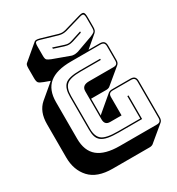

<svg xmlns="http://www.w3.org/2000/svg" viewBox="-250 -1143 1308 1417"><g transform="rotate(-30 404.0 -434.5)"><path d="M605 119H290Q159 119 96.5 51Q34 -17 34 -125V-407Q34 -462 50 -502Q66 -542 97 -569L218 -671L169 -689Q139 -700 130 -710Q121 -720 121 -751V-832Q121 -849 123.5 -859Q126 -869 132 -873L261 -982Q266 -986 276.5 -986.5Q287 -987 305 -982L442 -942Q458 -938 470 -938Q482 -938 498 -942L635 -982Q668 -992 678.5 -984.5Q689 -977 689 -941V-860Q689 -841 685 -831Q681 -821 673 -814L574 -730H669Q693 -730 704 -719Q715 -708 715 -684V-563Q715 -550 711.5 -541Q708 -532 701 -526L571 -418Q567 -414 558.5 -411Q550 -408 540 -408H410V-264Q411 -266 413.5 -268.5Q416 -271 418 -273L547 -382Q552 -386 560.5 -388.5Q569 -391 579 -391H734Q758 -391 769 -380Q780 -369 780 -345V-36Q780 -23 776.5 -14Q773 -5 766 1L636 109Q632 113 623.5 116Q615 119 605 119ZM501 -932Q484 -928 470 -928Q456 -928 439 -932L302 -972Q276 -980 268 -974Q260 -968 260 -941V-860Q260 -833 268.5 -825Q277 -817 302 -807L439 -757Q446 -754 454 -753Q462 -752 471 -752Q480 -753 490.5 -755Q501 -757 510 -761L638 -807Q662 -817 670.5 -825Q679 -833 679 -860V-941Q679 -968 671 -974Q663 -980 638 -972ZM350 -879 437 -851Q444 -849 451.5 -847Q459 -845 469 -845Q479 -845 486.5 -847Q494 -849 501 -851L588 -879V-868L505 -841Q496 -839 488 -837Q480 -835 469 -835Q458 -835 450 -837Q442 -839 433 -841L350 -868ZM734 0Q753 0 761.5 -8.5Q770 -17 770 -36V-345Q770 -364 761.5 -372.5Q753 -381 734 -381H579Q560 -381 551.5 -372.5Q543 -364 543 -345V-189H446Q423 -189 411.5 -201Q400 -213 400 -238V-477Q400 -502 415 -514.5Q430 -527 461 -527H669Q688 -527 696.5 -535.5Q705 -544 705 -563V-684Q705 -703 696.5 -711.5Q688 -720 669 -720H419Q294 -720 233.5 -670Q173 -620 173 -516V-204Q173 -100 233.5 -50Q294 0 419 0ZM462 -90Q407 -90 372 -97Q337 -104 317 -119.5Q297 -135 289.5 -159.5Q282 -184 282 -219V-499Q282 -570 314 -600Q346 -630 442 -630H615V-620H442Q354 -620 323 -592.5Q292 -565 292 -499V-219Q292 -154 326.5 -127Q361 -100 462 -100H651V-291H661V-90Z"/></g></svg>

Font: Bungee Shade
Style: Regular
Weight: 400
Designer: David Jonathan Ross
Foundry: David Jonathan Ross
Version: Version 1.001;PS 1.0;hotconv 1.0.72;makeotf.lib2.5.5900